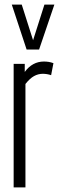

<svg xmlns="http://www.w3.org/2000/svg" viewBox="-20 -810 255 830"><path d="M87 -534V-499Q120 -544 170 -544Q180 -544 190 -542.5Q200 -541 211 -537L201 -485Q183 -491 165 -491Q145 -491 127 -481Q109 -471 90 -447V0H39V-534ZM215 -790 149 -596H95L31 -790H74L123 -636L172 -790Z"/></svg>

Font: Georama ExtraCondensed Light
Style: Regular
Weight: 300
Width: 2
Designer: Jean-Baptiste Levee
Foundry: Production Type
Version: Version 1.000